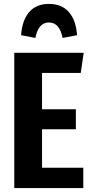

<svg xmlns="http://www.w3.org/2000/svg" viewBox="-20 -962 473 982"><path d="M393 -589H195V-403H368V-301H195V-104H406V0H53V-692H408ZM374 -782 300 -768Q285 -847 230 -847Q176 -847 161 -768L88 -782Q93 -858 129 -900Q165 -942 230 -942Q296 -942 332.5 -900Q369 -858 374 -782Z"/></svg>

Font: Fira Sans Compressed SemiBold
Style: Regular
Weight: 600
Width: 1
Designer: bBox Type GmbH & Carrois Corporate GbR & Edenspiekermann AG
Foundry: bBox Type GmbH & Carrois Corporate GbR & Edenspiekermann AG
Version: Version 4.301